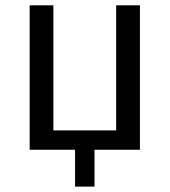

<svg xmlns="http://www.w3.org/2000/svg" viewBox="-20 -567 642 727"><path d="M264.2 139.6H337.9V0H509.8V-546.9H419.9V-73.2H182.1V-546.9H92.3V0H264.2Z"/></svg>

Font: Hack
Style: Regular
Weight: 400
Monospace: yes
Designer: Christopher Simpkins
Foundry: Christopher Simpkins
Version: Version 2.010